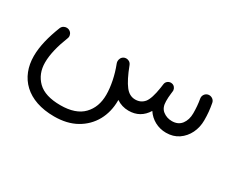

<svg xmlns="http://www.w3.org/2000/svg" viewBox="-88 -553 1308 1094"><g transform="rotate(30 565.5 -6.5)"><path d="M52.7 26.4C52.7 168 147.5 267.6 324.2 267.6C380.9 267.6 429.2 256.3 469.7 233.4C550.3 188 595.2 106.4 595.2 7.3V2.9C619.1 19 645.5 27.3 675.3 27.3C727.1 27.3 766.6 4.9 793.9 -39.6C821.8 2.9 868.7 29.3 922.9 29.3C954.1 29.3 981.4 21.5 1004.4 5.9C1050.8 -25.4 1077.1 -80.1 1077.1 -140.6C1077.1 -181.6 1074.2 -210.4 1066.9 -250C1063.5 -269.5 1045.9 -279.8 1030.8 -279.8C1028.8 -279.8 1026.9 -279.8 1024.4 -279.3C1004.9 -275.9 994.6 -258.3 994.6 -244.1C994.6 -241.7 994.6 -239.3 995.1 -236.8C1000.5 -207 1002.9 -176.3 1002.9 -144.5C1002.9 -115.7 995.6 -92.3 981.4 -73.2C966.8 -54.2 945.8 -44.9 918.9 -44.9C896 -44.9 876 -51.8 859.4 -64.9C842.3 -78.1 834 -99.1 834 -127C834 -145 834.5 -159.2 836.9 -177.2C837.4 -182.6 838.4 -188 838.9 -193.8V-195.3C838.9 -195.8 838.9 -196.3 839.4 -197.3V-197.8C839.4 -198.2 839.4 -198.7 838.9 -200.2V-203.1C836.9 -217.3 825.7 -230 810.5 -231.4C809.1 -231.9 807.6 -231.9 806.2 -231.9C789.1 -231.9 774.4 -219.7 772.5 -202.6C771 -193.4 770 -185.1 769 -177.7C761.2 -126.5 750 -91.8 735.4 -73.7C720.2 -55.7 700.7 -46.9 676.3 -46.9C650.4 -46.9 628.4 -59.1 610.4 -83C591.8 -106.9 571.8 -146 550.8 -201.2C543.5 -220.2 526.4 -224.6 516.6 -224.6C512.2 -224.6 507.8 -223.6 503.4 -222.2C485.4 -214.8 480.5 -197.3 480.5 -187C480.5 -182.6 481 -178.7 482.4 -174.3L483.4 -171.4C507.3 -110.4 521 -42.5 521 12.2C521 66.4 504.9 110.4 472.2 144C439.5 177.7 389.6 194.3 323.7 194.3C255.9 194.3 206.1 178.7 174.3 147.5C142.6 116.2 126.5 75.7 126.5 26.4C126.5 -27.8 143.1 -91.3 168.9 -156.2C170.9 -160.6 171.9 -165.5 171.9 -169.9C171.9 -179.7 167.5 -196.3 148.4 -204.1C144 -205.6 139.6 -206.5 135.3 -206.5C125.5 -206.5 108.4 -202.6 100.6 -183.6C70.8 -107.9 52.7 -37.6 52.7 26.4Z"/></g></svg>

Font: Mikhak
Style: Regular
Weight: 400
Designer: Amin Abedi
Version: Version 3.2